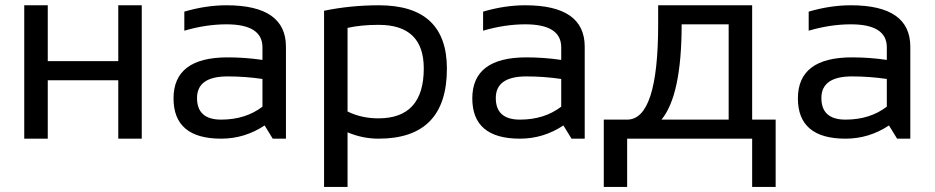

<svg xmlns="http://www.w3.org/2000/svg" viewBox="-20 -533 3592 738"><path d="M73.2 0V-512.7H163.6V-297.9H434.6V-512.7H524.9V0H434.6V-224.6H163.6V0Z M647 -154.8Q647 -312.5 855 -312.5Q921.9 -312.5 988.8 -302.7V-351.1Q988.8 -439.5 850.6 -439.5Q771.5 -439.5 688.5 -415V-488.3Q771.5 -512.7 850.6 -512.7Q1079.1 -512.7 1079.1 -353.5V0H1028.3L997.1 -50.8Q920.4 0 830.1 0Q647 0 647 -154.8ZM855 -239.3Q737.3 -239.3 737.3 -156.2Q737.3 -73.2 830.1 -73.2Q923.8 -73.2 988.8 -123V-229.5Q921.9 -239.3 855 -239.3Z M1315.9 -104.5Q1369.1 -78.1 1434.6 -78.1Q1608.9 -78.1 1608.9 -270Q1608.9 -437.5 1435.5 -437.5Q1367.2 -437.5 1315.9 -425.8ZM1225.6 -491.7Q1327.6 -512.7 1436.5 -512.7Q1697.8 -512.7 1697.8 -269Q1697.8 0 1435.1 0Q1373.5 0 1315.9 -24.4V185.5H1225.6Z M1795.4 -154.8Q1795.4 -312.5 2003.4 -312.5Q2070.3 -312.5 2137.2 -302.7V-351.1Q2137.2 -439.5 1999 -439.5Q1919.9 -439.5 1836.9 -415V-488.3Q1919.9 -512.7 1999 -512.7Q2227.5 -512.7 2227.5 -353.5V0H2176.8L2145.5 -50.8Q2068.8 0 1978.5 0Q1795.4 0 1795.4 -154.8ZM2003.4 -239.3Q1885.7 -239.3 1885.7 -156.2Q1885.7 -73.2 1978.5 -73.2Q2072.3 -73.2 2137.2 -123V-229.5Q2070.3 -239.3 2003.4 -239.3Z M2522.5 -73.2H2780.8V-439.5H2600.1Q2600.1 -166.5 2522.5 -73.2ZM2300.8 185.5V-73.2H2390.6Q2509.8 -73.2 2509.8 -439.5V-512.7H2871.1V-73.2H2961.4V185.5H2871.1V0H2390.6V185.5Z M3046.9 -154.8Q3046.9 -312.5 3254.9 -312.5Q3321.8 -312.5 3388.7 -302.7V-351.1Q3388.7 -439.5 3250.5 -439.5Q3171.4 -439.5 3088.4 -415V-488.3Q3171.4 -512.7 3250.5 -512.7Q3479 -512.7 3479 -353.5V0H3428.2L3397 -50.8Q3320.3 0 3230 0Q3046.9 0 3046.9 -154.8ZM3254.9 -239.3Q3137.2 -239.3 3137.2 -156.2Q3137.2 -73.2 3230 -73.2Q3323.7 -73.2 3388.7 -123V-229.5Q3321.8 -239.3 3254.9 -239.3Z"/></svg>

Font: Sansation
Style: Regular
Weight: 400
Designer: Bernd Montag
Version: Version 1.301